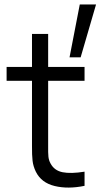

<svg xmlns="http://www.w3.org/2000/svg" viewBox="-20 -844 456 872"><path d="M364 0Q289 15.5 228.3 0.8Q167.7 -13.8 142.7 -64.3Q130.8 -88.8 127.9 -113.8Q125 -138.8 125.3 -181.5V-195.7V-690H198.7V-198.3V-182.3Q198.2 -149.8 199.9 -132.6Q201.7 -115.3 209.7 -101.3Q226.8 -69.3 264.2 -61.8Q301.5 -54.3 364 -64.3ZM10 -477V-540H364V-477ZM342.3 -823.7H416.2L346.2 -583.5H295.8Z"/></svg>

Font: Hauora
Style: Regular
Weight: 400
Designer: Wayne Shih
Foundry: WCYS
Version: Version 1.001